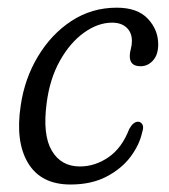

<svg xmlns="http://www.w3.org/2000/svg" viewBox="-20 -472 440 500"><path d="M272 -413Q235 -413 198.8 -387Q162.5 -361 136 -313.8Q109.5 -266.5 101.5 -203.5Q90.5 -121 114.8 -79.8Q139 -38.5 188 -38.5Q227.5 -38.5 262.5 -62.5Q297.5 -86.5 316.5 -136Q327 -155 339.5 -155Q346.5 -155 350.8 -148Q355 -141 350 -126.5Q343 -94.5 319.8 -63.5Q296.5 -32.5 257.2 -12Q218 8.5 163.5 8.5Q87 8.5 53.2 -47.2Q19.5 -103 34 -197.5Q44 -267 78.8 -325Q113.5 -383 166.2 -417.5Q219 -452 284 -452Q338 -452 365 -423.2Q392 -394.5 392 -356.5Q392 -329.5 378.5 -314.5Q365 -299.5 346 -299.5Q317.5 -299.5 318 -326.5Q318 -335.5 320.8 -345Q323.5 -354.5 323.5 -365.5Q323.5 -387 309.8 -400Q296 -413 272 -413Z"/></svg>

Font: Fraunces 72pt SuperSoft Light
Style: Italic
Weight: 300
Italic angle: -16°
Version: Version 1.000;[b76b70a41]